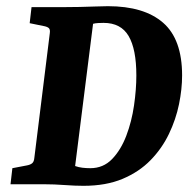

<svg xmlns="http://www.w3.org/2000/svg" viewBox="-20 -596 630 621"><path d="M250 5Q223 5 189 2.5Q155 0 125 0H14L20 -52L67 -61Q78 -63 84 -68Q90 -73 91 -85L141 -488Q143 -501 137.5 -505.5Q132 -510 120 -512L76 -521L82 -573H192Q211 -573 237 -573.5Q263 -574 288.5 -575Q314 -576 329 -576Q446 -576 507.5 -522.5Q569 -469 569 -352Q569 -308 559 -259Q549 -210 526.5 -163Q504 -116 467 -78Q430 -40 376.5 -17.5Q323 5 250 5ZM272 -52Q314 -52 342.5 -81.5Q371 -111 388.5 -157Q406 -203 413.5 -255Q421 -307 421 -352Q421 -437 396 -479.5Q371 -522 315 -522Q308 -522 298 -521.5Q288 -521 281 -519L223 -59Q234 -55 246.5 -53.5Q259 -52 272 -52Z"/></svg>

Font: Yrsa
Style: Bold Italic
Weight: 700
Italic angle: -7.10001°
Version: Version 2.004